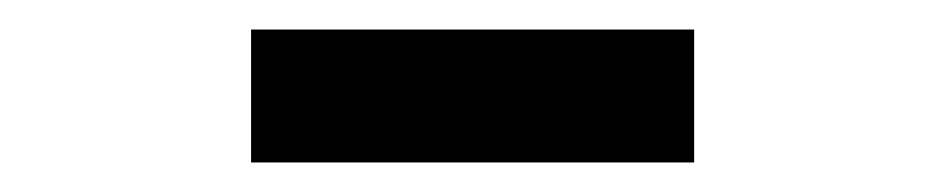

<svg xmlns="http://www.w3.org/2000/svg" viewBox="-20 -745 640 130"><path d="M150 -635V-725H450V-635Z"/></svg>

Font: Iosevka Slab Extended
Style: Bold
Weight: 700
Width: 7
Monospace: yes
Designer: Belleve Invis
Foundry: Belleve Invis
Version: Version 11.1.0; ttfautohint (v1.8.3)